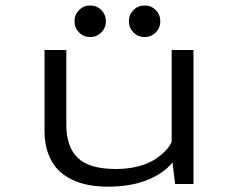

<svg xmlns="http://www.w3.org/2000/svg" viewBox="-20 -688 890 718"><path d="M317 -549.5Q292.5 -549.5 275.5 -566.8Q258.5 -584 258.5 -608.5Q258.5 -633 275.5 -650.2Q292.5 -667.5 317 -667.5Q342 -667.5 359 -650.2Q376 -633 376 -608.5Q376 -584 359 -566.8Q342 -549.5 317 -549.5ZM521 -549.5Q496 -549.5 479 -566.8Q462 -584 462 -608.5Q462 -633 479 -650.2Q496 -667.5 521 -667.5Q545.5 -667.5 562.5 -650.2Q579.5 -633 579.5 -608.5Q579.5 -584 562.5 -566.8Q545.5 -549.5 521 -549.5ZM384 10Q345.5 10 312.2 4Q279 -2 248 -17Q217 -32 195 -55.2Q173 -78.5 159.8 -114.8Q146.5 -151 146.5 -197.5V-501H228V-221.5Q228 -139 271 -97.5Q314 -56 414 -56Q459 -56 497.5 -66.2Q536 -76.5 560.8 -93Q585.5 -109.5 600.8 -126Q616 -142.5 622 -158.5V-501H703.5V0H635L625 -80.5Q591 -38.5 529.2 -14.2Q467.5 10 384 10Z"/></svg>

Font: League Mono Wide Light
Style: Regular
Weight: 300
Width: 8
Designer: Tyler Finck
Foundry: The League of Moveable Type / Tyler Finck
Version: Version 2.210